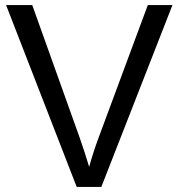

<svg xmlns="http://www.w3.org/2000/svg" viewBox="-20 -736 707 756"><path d="M282 0 4 -716H107L293 -196Q315 -133 331 -79Q347 -137 369 -196L562 -716H659L379 0Z"/></svg>

Font: Ekushey Amar Desh
Style: Regular
Weight: 400
Designer: Al Mamun Sumon
Foundry: Al Mamun Sumon
Version: Version 1.0